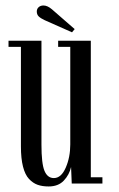

<svg xmlns="http://www.w3.org/2000/svg" viewBox="-20 -672 436 703"><path d="M243.7 -553.7 143.6 -598.1Q128.9 -605 121.8 -611.8Q114.7 -618.7 114.7 -629.9Q114.7 -639.6 121.6 -645.8Q128.4 -651.9 139.2 -651.9Q153.8 -651.9 170.4 -637.7L253.4 -565.4ZM158.2 10.7Q134.8 10.7 117.7 4.6Q100.6 -1.5 86.2 -16.8Q71.8 -32.2 64.2 -62Q56.6 -91.8 56.6 -135.7V-500.5H11.2V-522.9H131.8V-142.1Q131.8 -73.2 142.8 -46.6Q153.8 -20 177.2 -20Q204.1 -20 220.7 -58.1Q237.3 -96.2 237.3 -143.1V-500.5H192.9V-522.9H312.5V-22.9H355V0H242.7L240.2 -60.5Q233.9 -32.2 213.6 -10.7Q193.4 10.7 158.2 10.7Z"/></svg>

Font: Imbue
Style: Regular
Weight: 400
Designer: Tyler Finck
Foundry: Etcetera Type Company
Version: Version 0.910